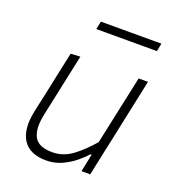

<svg xmlns="http://www.w3.org/2000/svg" viewBox="-127 -781 807 890"><g transform="rotate(20 276.0 -336.0)"><path d="M200 9.5Q117.5 9.5 85 -41.8Q52.5 -93 71.5 -184Q76 -205.5 80.2 -225Q84.5 -244.5 90.5 -271Q103.5 -334 114.8 -386.5Q126 -439 138 -494.5L185 -497Q173 -441 161.8 -387.8Q150.5 -334.5 137.5 -273.5L119 -187Q103.5 -114 124.2 -75Q145 -36 213.5 -36Q267.5 -36 313 -70.2Q358.5 -104.5 400.5 -154L426 -273.5Q439 -333.5 450.2 -386.2Q461.5 -439 473.5 -494.5H519.5Q507.5 -439 496.5 -386Q485.5 -333 472 -270.5L461.5 -220.5Q448 -159 437.2 -107.5Q426.5 -56 414.5 0H371.5L389.5 -87.5H383.5Q366.5 -68 338.8 -45.2Q311 -22.5 275.8 -6.5Q240.5 9.5 200 9.5ZM210.5 -642.5 219 -682H517.5L509.5 -642.5Z"/></g></svg>

Font: Commissioner ExtraLight
Style: Italic
Weight: 200
Italic angle: -12°
Designer: Kostas Bartsokas
Foundry: Kostas Bartsokas
Version: Version 1.000; ttfautohint (v1.8.3)